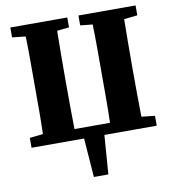

<svg xmlns="http://www.w3.org/2000/svg" viewBox="-93 -739 936 1033"><g transform="rotate(-10 375.0 -222.0)"><path d="M405 -603V-657H717V-603L644 -595Q643 -534 642.5 -471.5Q642 -409 642 -347V-310Q642 -247 642.5 -185Q643 -123 644 -62L717 -54V0H431L415 213H336L320 0H33V-54L106 -62Q108 -124 108 -186Q108 -248 108 -310V-347Q108 -410 108 -472Q108 -534 106 -595L33 -603V-657H344V-603L278 -596Q277 -534 276.5 -471.5Q276 -409 276 -346V-310Q276 -246 276.5 -183.5Q277 -121 278 -59H472Q474 -122 474 -185Q474 -248 474 -310V-346Q474 -410 474 -472.5Q474 -535 472 -596Z"/></g></svg>

Font: Source Serif Pro
Style: Bold
Weight: 700
Designer: Frank Grießhammer
Foundry: Adobe Systems Incorporated
Version: Version 3.001;hotconv 1.0.111;makeotfexe 2.5.65597